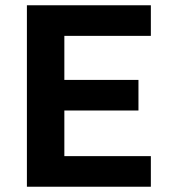

<svg xmlns="http://www.w3.org/2000/svg" viewBox="-20 -708 647 728"><path d="M82 0V-688H552V-572H224V-405H505V-289H224V-116H552V0Z"/></svg>

Font: Saira Thin SemiBold
Style: Regular
Weight: 600
Version: Version 1.101